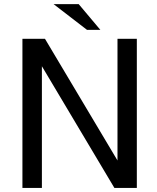

<svg xmlns="http://www.w3.org/2000/svg" viewBox="-20 -920 770 940"><path d="M365.2 -899.9 471.2 -773.9H405.8L242.2 -899.9ZM89.8 0V-730H105H185.1H200.2L555.2 -134.3V-730H649.9V0H634.8H555.2H540L185.1 -595.7V0Z"/></svg>

Font: Miedinger*
Style: Book
Weight: 400
Version: Version 001.000